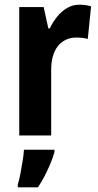

<svg xmlns="http://www.w3.org/2000/svg" viewBox="-20 -577 417 818"><path d="M318 -557Q330 -557 342.5 -555.5Q355 -554 368 -550L354 -411Q344 -414 332 -415.5Q320 -417 303 -417Q281 -417 261.5 -408Q242 -399 227.5 -381.5Q213 -364 205.5 -338Q198 -312 198 -278V0H62V-547H166L186 -456H192Q205 -483 223.5 -506Q242 -529 266 -543Q290 -557 318 -557ZM212 71Q205 96 194 122Q183 148 170 173Q157 198 142 221H56V208Q62 190 67 163Q72 136 76.5 108.5Q81 81 82 61H212Z"/></svg>

Font: Noto Sans Khmer Condensed
Style: Bold
Weight: 700
Width: 3
Designer: Danh Hong and the Monotype Design Team
Foundry: Monotype Imaging Inc.
Version: Version 2.004